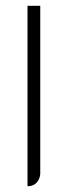

<svg xmlns="http://www.w3.org/2000/svg" viewBox="-20 -644 234 663"><path d="M75 -1V-624H119V-46Q119 -35 114 -24.5Q109 -14 99.5 -7.5Q90 -1 75 -1Z"/></svg>

Font: Mada Light
Style: Regular
Weight: 300
Designer: Khaled Hosny
Version: Version 1.5